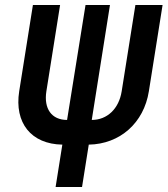

<svg xmlns="http://www.w3.org/2000/svg" viewBox="-20 -750 672 770"><path d="M203 0H309L336 -170C461 -172 557 -257 577 -384L632 -730H523L468 -384C457 -314 410 -269 348 -269L421 -730H323L249 -269C187 -269 155 -314 166 -384L221 -730H112L57 -384C37 -257 105 -172 230 -170Z"/></svg>

Font: JetBrains Mono
Style: Bold Italic
Weight: 558
Italic angle: -9°
Monospace: yes
Designer: Philipp Nurullin, Konstantin Bulenkov
Foundry: JetBrains
Version: Version 2.305